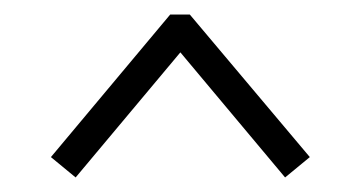

<svg xmlns="http://www.w3.org/2000/svg" viewBox="-20 -560 496 264"><path d="M241 -540 406 -344 372 -316 228 -488 84 -316 50 -344 214 -540Z"/></svg>

Font: Judson
Style: Regular
Weight: 400
Version: Version 20110429